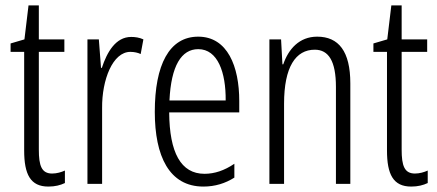

<svg xmlns="http://www.w3.org/2000/svg" viewBox="-20 -677 1610 707"><path d="M172 -38C133 -38 123 -67 123 -126V-486H217V-532H123V-657H85L70 -532L19 -517V-486H69V-123C69 -35 92 10 158 10C183 10 202 5 219 -3V-49C206 -43 189 -38 172 -38Z M463 -541C406 -541 374 -485 355 -427H352L344 -532H302V0H356V-279C355 -383 395 -486 460 -486C474 -486 488 -483 498 -478L508 -532C493 -539 477 -541 463 -541Z M710 -542C603 -542 550 -438 550 -265C550 -102 603 10 729 10C772 10 810 -2 843 -23V-74C806 -49 770 -37 733 -37C646 -37 604 -115 603 -263H861V-305C861 -432 818 -542 710 -542ZM710 -496C782 -496 812 -410 811 -307H604C610 -435 648 -496 710 -496Z M1148 -542C1082 -542 1042 -496 1023 -440H1020L1015 -532H972V0H1026V-295C1026 -431 1069 -494 1139 -494C1190 -494 1217 -452 1217 -357V0H1270V-370C1270 -488 1227 -542 1148 -542Z M1508 -38C1469 -38 1459 -67 1459 -126V-486H1553V-532H1459V-657H1421L1406 -532L1355 -517V-486H1405V-123C1405 -35 1428 10 1494 10C1519 10 1538 5 1555 -3V-49C1542 -43 1525 -38 1508 -38Z"/></svg>

Font: Noto Sans Gujarati UI ExtraCondensed Light
Style: Regular
Weight: 300
Width: 2
Designer: Jelle Bosma - Monotype Design Team, Universal Thirst
Foundry: Monotype Imaging Inc.
Version: Version 2.106